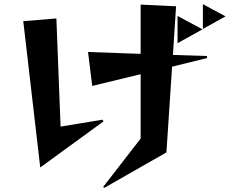

<svg xmlns="http://www.w3.org/2000/svg" viewBox="-20 -819 1096 916"><path d="M472 73 651 -158V-465L420 -409L400 -571L651 -562V-797L820 -789L805 -557L967 -552L968 -542L801 -501L774 -92L478 77ZM249 -731 269 -215 469 -248 474 -240 172 -20 91 -718ZM827 -743 946 -679 827 -613ZM948 -799 1056 -741 948 -681Z"/></svg>

Font: Tiejili SC
Style: Regular
Weight: 400
Designer: Buernia
Foundry: Ershou Xiaoxi Press
Version: Version 1.100